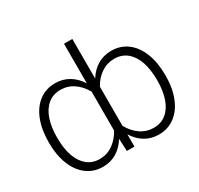

<svg xmlns="http://www.w3.org/2000/svg" viewBox="-151 -894 1134 1092"><g transform="rotate(-30 416.0 -348.0)"><path d="M599.6 10.7Q550.3 10.7 510.5 -12.7Q470.7 -36.1 443.4 -80.6V0H393.6L389.6 -82Q362.3 -37.1 322.3 -13.2Q282.2 10.7 232.4 10.7Q172.9 10.7 127.7 -22.9Q82.5 -56.6 57.9 -118.2Q33.2 -179.7 33.2 -259.8V-265.6Q33.2 -347.7 57.6 -409.4Q82 -471.2 127 -504.6Q171.9 -538.1 231.4 -538.1Q281.2 -538.1 321.3 -514.4Q361.3 -490.7 388.7 -446.8V-707H443.4V-446.8Q470.7 -490.7 510.7 -514.4Q550.8 -538.1 600.6 -538.1Q660.2 -538.1 705.1 -504.6Q750 -471.2 774.4 -409.4Q798.8 -347.7 798.8 -265.6V-259.8Q798.8 -179.7 774.2 -118.2Q749.5 -56.6 704.3 -22.9Q659.2 10.7 599.6 10.7ZM592.8 -490.2Q545.4 -490.2 506.3 -463.9Q467.3 -437.5 443.4 -392.6V-136.2Q468.8 -90.3 507.3 -63.7Q545.9 -37.1 593.8 -37.1Q641.6 -37.1 675.5 -64.9Q709.5 -92.8 726.8 -143.1Q744.1 -193.4 744.1 -259.8V-265.6Q744.1 -333 726.8 -383.5Q709.5 -434.1 675.3 -462.2Q641.1 -490.2 592.8 -490.2ZM238.3 -37.1Q286.1 -37.1 324.5 -63.7Q362.8 -90.3 388.7 -136.7V-392.1Q364.3 -437 325.4 -463.6Q286.6 -490.2 239.3 -490.2Q190.9 -490.2 156.7 -462.2Q122.6 -434.1 105.2 -383.5Q87.9 -333 87.9 -265.6V-259.8Q87.9 -193.4 105.2 -143.1Q122.6 -92.8 156.5 -64.9Q190.4 -37.1 238.3 -37.1Z"/></g></svg>

Font: Pretendard ExtraLight
Style: Regular
Weight: 200
Designer: Base glyphs from Inter by Rasmus Andersson; Hangeul glyphs from Noto Sans CJK(Source Han Sans) by Jang Soo-young and Kan
Foundry: Kil Hyung-jin
Version: Version 1.309